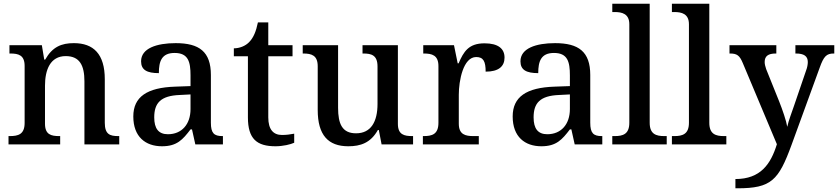

<svg xmlns="http://www.w3.org/2000/svg" viewBox="-20 -780 4526 1037"><path d="M26 0H305V-45H300C256 -45 223 -53 223 -112V-317C223 -402 251 -477 335 -477C410 -477 436 -427 436 -341V0H624V-45H619C574 -45 546 -54 546 -117V-352C546 -488 485 -547 379 -547C312 -547 263 -527 224 -458H219L206 -536H31V-491H36C80 -491 113 -482 113 -424V-116C113 -54 78 -45 33 -45H26Z M855 10C936 10 967 -26 1009 -81H1017L1035 0H1184V-45H1181C1136 -45 1119 -61 1119 -117V-375C1119 -501 1056 -547 929 -547C826 -547 742 -519 742 -449C742 -402 774 -385 838 -385C838 -449 853 -494 923 -494C997 -494 1009 -446 1009 -373V-315L926 -312C774 -307 700 -257 700 -151C700 -41 766 10 855 10ZM887 -55C836 -55 813 -86 813 -146C813 -223 847 -263 951 -267L1009 -270V-191C1009 -108 961 -55 887 -55Z M1468 10C1508 10 1550 0 1569 -9V-58C1548 -54 1527 -51 1503 -51C1456 -51 1429 -81 1429 -146V-476H1560V-536H1429V-659H1373C1363 -610 1349 -577 1327 -554C1306 -531 1273 -519 1243 -519V-476H1319V-146C1319 -30 1367 10 1468 10Z M1861 10C1927 10 1982 -8 2021 -78H2026L2041 0H2211V-45H2207C2164 -45 2129 -52 2129 -111V-536H1938V-491H1942C1985 -491 2019 -483 2019 -421V-219C2019 -123 1984 -60 1903 -60C1828 -60 1806 -111 1806 -198V-536H1615V-491H1618C1663 -491 1696 -481 1696 -422V-186C1696 -50 1753 10 1861 10Z M2264 0H2566V-45H2537C2494 -45 2458 -53 2458 -112V-268C2458 -345 2482 -472 2552 -472C2591 -472 2603 -448 2603 -393C2674 -393 2705 -422 2705 -469C2705 -517 2671 -546 2597 -546C2511 -546 2484 -501 2457 -438H2452L2432 -536H2266V-491H2269C2313 -491 2348 -482 2348 -423V-117C2348 -54 2313 -45 2268 -45H2264Z M2904 10C2985 10 3016 -26 3058 -81H3066L3084 0H3233V-45H3230C3185 -45 3168 -61 3168 -117V-375C3168 -501 3105 -547 2978 -547C2875 -547 2791 -519 2791 -449C2791 -402 2823 -385 2887 -385C2887 -449 2902 -494 2972 -494C3046 -494 3058 -446 3058 -373V-315L2975 -312C2823 -307 2749 -257 2749 -151C2749 -41 2815 10 2904 10ZM2936 -55C2885 -55 2862 -86 2862 -146C2862 -223 2896 -263 3000 -267L3058 -270V-191C3058 -108 3010 -55 2936 -55Z M3287 0H3581V-45H3568C3524 -45 3489 -55 3489 -117V-760H3287V-715H3300C3339 -715 3379 -706 3379 -649V-117C3379 -55 3344 -45 3300 -45H3287Z M3609 0H3903V-45H3890C3846 -45 3811 -55 3811 -117V-760H3609V-715H3622C3661 -715 3701 -706 3701 -649V-117C3701 -55 3666 -45 3622 -45H3609Z M3952 187V237H3963C4146 237 4185 194 4255 3L4407 -414C4429 -476 4444 -491 4483 -491H4486V-536H4276V-491H4279C4322 -491 4343 -477 4343 -445C4343 -433 4340 -415 4334 -400L4268 -207C4256 -171 4240 -132 4232 -95C4227 -127 4206 -188 4188 -233L4118 -407C4113 -422 4110 -434 4110 -445C4110 -477 4129 -491 4170 -491H4173V-536H3920V-491H3923C3961 -491 3975 -480 3992 -439L4176 -1C4143 106 4088 187 3952 187Z"/></svg>

Font: Noto Serif Malayalam Medium
Style: Regular
Weight: 500
Designer: Indian type Foundry, Jelle Bosma, Monotype Design Team
Foundry: Monotype Imaging Inc.
Version: Version 2.104